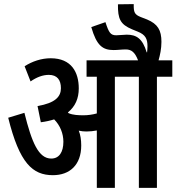

<svg xmlns="http://www.w3.org/2000/svg" viewBox="-20 -916 860 936"><path d="M376 -207C376 -235 372 -259 364 -279C377 -276 390 -275 402 -275C419 -275 436 -277 452 -280V0H540V-542H657V0H745V-542H820V-622H753C760 -647 767 -678 767 -712C767 -769 749 -799 697 -821L666 -833C636 -845 631 -856 632 -896L555 -895C554 -823 567 -797 624 -773L651 -762C689 -747 699 -727 699 -690C699 -681 698 -671 697 -661H695C675 -728 645 -747 598 -747C584 -747 561 -744 547 -744C519 -744 511 -756 494 -808L425 -784C451 -693 481 -672 534 -672C554 -672 573 -675 593 -675C621 -675 638 -661 653 -622H402V-542H452V-363C430 -357 408 -354 387 -354C363 -354 336 -355 315 -364C313 -365 312 -367 311 -368C347 -397 364 -436 364 -485C364 -563 329 -632 227 -632C182 -632 137 -617 100 -593L129 -519C159 -540 189 -551 218 -551C259 -551 277 -526 277 -486C277 -445 250 -414 163 -399L179 -320C203 -323 225 -328 244 -334C273 -305 289 -265 289 -225C289 -174 268 -143 230 -143C168 -143 135 -221 99 -366L20 -342C75 -120 139 -62 238 -62C320 -62 376 -112 376 -207Z"/></svg>

Font: Noto Sans Devanagari ExtraCondensed Medium
Style: Regular
Weight: 500
Width: 2
Designer: Jelle Bosma - Monotype Design Team
Foundry: Monotype Imaging Inc.
Version: Version 2.004